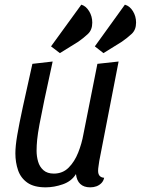

<svg xmlns="http://www.w3.org/2000/svg" viewBox="-20 -784 604 824"><path d="M176 20Q126 20 97.5 0Q69 -20 57.5 -53.5Q46 -87 46 -126Q46 -157 54 -204Q62 -251 78 -325Q94 -399 119 -510L206 -520Q184 -420 170.5 -355.5Q157 -291 149.5 -250.5Q142 -210 139.5 -184.5Q137 -159 137 -137Q137 -113 143.5 -90.5Q150 -68 166.5 -53.5Q183 -39 211 -39Q249 -39 274.5 -64.5Q300 -90 315.5 -129Q331 -168 338 -208L398 -510L489 -520L406 -93Q405 -84 403 -72Q401 -60 401 -51Q401 -37 407.5 -29.5Q414 -22 427 -21Q424 -7 415 2Q406 11 394 15.5Q382 20 367 20Q340 20 324.5 5.5Q309 -9 306 -37Q287 -6 249.5 7Q212 20 176 20ZM424 -556 387 -585 516 -764Q537 -758 550.5 -736Q564 -714 564 -687Q564 -656 545 -638.5Q526 -621 503 -605ZM237 -556 199 -585 329 -764Q349 -758 362.5 -736Q376 -714 376 -687Q376 -656 357.5 -638.5Q339 -621 316 -605Z"/></svg>

Font: Sansita Swashed Light Light
Style: Regular
Weight: 300
Version: Version 1.003